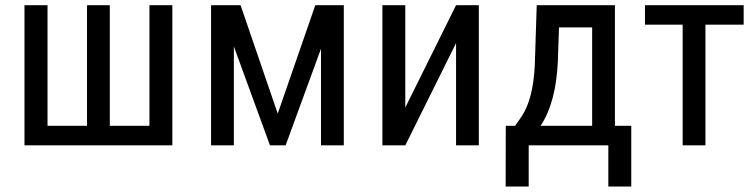

<svg xmlns="http://www.w3.org/2000/svg" viewBox="-20 -548 2851 724"><path d="M159.2 -528.3H72.3V0H629.9V-528.3H543.5V-73.7H394V-528.3H308.1V-73.7H159.2Z M1027.3 -119.6 887.2 -528.3H775.9V0H861.8V-373L998 0H1057.1L1190.4 -364.3V0H1276.4V-528.3H1168.9Z M1699.7 -528.3 1508.3 -142.6V-528.3H1421.9V0H1508.3L1699.7 -385.3V0H1785.6V-528.3Z M1922.4 -73.7H1887.2L1886.7 155.3H1973.6V0H2273.9V155.3H2360.4V-73.7H2298.8V-528.3H2003.9L1996.6 -300.8C1992.4 -217.1 1976.2 -153.8 1948.2 -110.8ZM2018.6 -73.7C2057.3 -132.3 2078.9 -213.1 2083.5 -315.9L2087.9 -444.8H2212.9V-73.7Z M2784.2 -455.1V-528.3H2412.1V-455.1H2554.2V0H2640.1V-455.1Z"/></svg>

Font: Roboto Condensed
Style: Regular
Weight: 400
Designer: Google
Version: Version 2.134; 2016